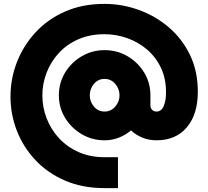

<svg xmlns="http://www.w3.org/2000/svg" viewBox="-20 -743 1072 988"><path d="M518 225Q404 225 314 186Q224 147 161.5 80Q99 13 66.5 -71Q34 -155 34 -246Q34 -338 67 -423Q100 -508 162.5 -576Q225 -644 314.5 -683.5Q404 -723 518 -723Q608 -723 694 -692Q780 -661 848.5 -602.5Q917 -544 957.5 -460.5Q998 -377 998 -271Q998 -155 941.5 -88Q885 -21 785 -21Q747 -21 713.5 -34.5Q680 -48 654 -72Q626 -48 591 -34.5Q556 -21 518 -21Q454 -21 400.5 -52.5Q347 -84 315 -136.5Q283 -189 283 -252Q283 -317 315 -369.5Q347 -422 400.5 -453.5Q454 -485 518 -485Q583 -485 636.5 -453.5Q690 -422 722 -369.5Q754 -317 754 -252V-202Q754 -186 763 -177.5Q772 -169 785 -169Q811 -169 822.5 -197.5Q834 -226 834 -260Q836 -333 810 -390Q784 -447 738.5 -486.5Q693 -526 635.5 -546.5Q578 -567 518 -567Q443 -567 383.5 -541Q324 -515 283 -470.5Q242 -426 220 -369.5Q198 -313 198 -252Q198 -191 220 -134Q242 -77 283.5 -32Q325 13 384.5 39.5Q444 66 518 66H587V225ZM518 -169Q551 -169 573 -194.5Q595 -220 595 -252Q595 -286 573 -311.5Q551 -337 518 -337Q485 -337 463.5 -311.5Q442 -286 442 -252Q442 -220 463.5 -194.5Q485 -169 518 -169Z"/></svg>

Font: MuseoModerno Black
Style: Regular
Weight: 900
Designer: Pablo Cosgaya, Héctor Gatti, Marcela Romero, and the Authors of The MuseoModerno Project.
Foundry: Omnibus-Type Team
Version: Version 1.001